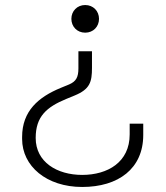

<svg xmlns="http://www.w3.org/2000/svg" viewBox="-20 -530 660 764"><path d="M264 -455C264 -424 287 -400 319 -400C351 -400 374 -424 374 -455C374 -486 351 -510 319 -510C287 -510 264 -486 264 -455ZM550 7V-38H496V5C496 115 409 166 307 166C207 166 122 115 122 19C122 -67 166 -104 243 -136L277 -150C338 -175 346 -204 346 -260V-326H292V-258C292 -223 283 -206 255 -194L221 -180C134 -144 68 -89 68 15V23C68 131 165 214 307 214C451 214 550 141 550 7Z"/></svg>

Font: Space Text Light
Style: Regular
Weight: 300
Designer: Florian Karsten (Space Text), Colophon Foundry (Space Mono)
Foundry: Florian Karsten
Version: Version 1.003;PS 001.003;hotconv 1.0.88;makeotf.lib2.5.64775